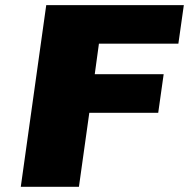

<svg xmlns="http://www.w3.org/2000/svg" viewBox="-20 -720 728 740"><path d="M667.5 -551.8H361.3L345.2 -434.1H610.8L589.8 -285.2H324.2L284.2 0H60.1L158.2 -700.2H688.5Z"/></svg>

Font: Fivo Sans Black
Style: Regular
Weight: 900
Designer: Alexander Slobzheninov
Foundry: Alexander Slobzheninov
Version: 1.0